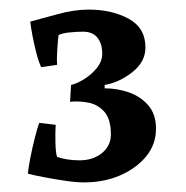

<svg xmlns="http://www.w3.org/2000/svg" viewBox="-20 -686 387 400"><path d="M126 -474 128 -509Q140.9 -512 155.9 -521.5Q171 -531 182 -544.7Q193 -558.4 193 -574Q193 -595 183 -607.5Q173 -620 153 -620Q141 -620 125.5 -618.5Q110 -617 102 -613Q101 -606 99.5 -585.5Q98 -565 99 -551L66 -546Q61 -555.5 56 -574.5Q51 -593.5 47.5 -612.5Q44 -631.5 43 -641Q62.6 -646 98.3 -656Q134 -666 164.5 -666Q213 -666 248 -647Q283 -628 283 -587Q283 -557 255.5 -535.5Q228 -514 198 -509V-502Q224.4 -502 248.7 -493.5Q273 -485 289 -466.5Q305 -448 305 -418Q305 -385 284.3 -360Q263.6 -335 230 -320.5Q196.4 -306 155 -306Q138.4 -306 115 -309.5Q91.6 -313 70.8 -317Q50 -321 38 -324.2Q39 -335 43 -356Q47 -377 52.5 -398.5Q58 -420 61.6 -430L96 -426Q95 -410 95.5 -388.5Q96 -367 99 -359Q108 -356 119.5 -354Q131 -352 146 -352Q173.7 -352 192.4 -367.1Q211 -382.2 211 -406Q211 -436.6 198.5 -451.8Q185.9 -467.1 166.7 -471.6Q147.5 -476 126 -474Z"/></svg>

Font: Buenard
Style: Regular
Weight: 400
Version: Version 2.000